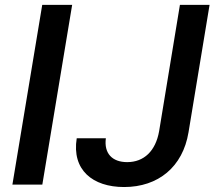

<svg xmlns="http://www.w3.org/2000/svg" viewBox="-20 -747 868 777"><path d="M272 -727.3H150.9L30.2 0H151.3ZM290.5 -187.5C269.9 -59.3 354.8 9.9 482.2 9.9C620.4 9.9 719.8 -71.7 742.9 -211.6L828.1 -727.3H708.1L623.9 -215.9C609.7 -135.7 562.5 -90.9 494.7 -90.9C434.3 -90.9 400.2 -126.1 408.4 -187.5Z"/></svg>

Font: Magic Ui Pro Semi Bold
Style: Italic
Weight: 600
Italic angle: -9.39999°
Designer: Stefan Endress, Andreas Faust
Version: Version 1.000;FEAKit 1.0